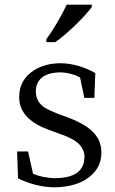

<svg xmlns="http://www.w3.org/2000/svg" viewBox="-20 -786 491 820"><path d="M178 -619V-606H216C269 -642 347 -721 372 -756V-766H265C244 -721 207 -657 178 -619ZM271 -284 232 -298C207 -308 187 -317 173 -325C146 -342 133 -366 133 -396C133 -404 134 -412 136 -420C148 -458 183 -477 240 -477C269 -476 296 -469 322 -455L340 -368H383L387 -474C339 -501 290 -515 240 -516C196 -516 158 -506 127 -487C84 -460 62 -422 62 -373C62 -367 62 -361 63 -354C70 -300 112 -259 190 -231L239 -213C260 -206 277 -198 290 -191C324 -172 341 -146 341 -114C340 -107 339 -99 338 -92C327 -47 285 -25 213 -25C180 -26 149 -32 121 -44L100 -139H53L57 -24C110 1 162 14 213 14C265 13 309 3 344 -18C390 -46 413 -85 413 -134C413 -145 412 -156 409 -167C398 -215 352 -254 271 -284Z"/></svg>

Font: Noto Serif Tangut
Style: Regular
Weight: 400
Designer: YANG Xicheng
Foundry: Liu Zhao Studio
Version: Version 2.169